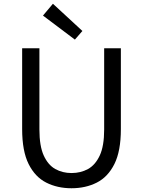

<svg xmlns="http://www.w3.org/2000/svg" viewBox="-20 -990 761 1023"><path d="M361 13Q286 13 226.5 -17Q167 -47 132.5 -116Q98 -185 98 -302V-733H190V-300Q190 -212 213 -161.5Q236 -111 274.5 -89.5Q313 -68 361 -68Q410 -68 449 -89.5Q488 -111 511.5 -161.5Q535 -212 535 -300V-733H624V-302Q624 -185 589.5 -116Q555 -47 495.5 -17Q436 13 361 13ZM379 -779 209 -907 262 -970 419 -825Z"/></svg>

Font: Chocolate Classical Sans
Style: Regular
Weight: 400
Designer: 田海東、宇文滿月
Foundry: Moonlit Owen
Version: Version 1.001